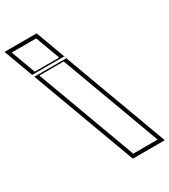

<svg xmlns="http://www.w3.org/2000/svg" viewBox="-551 -964 1024 1161"><g transform="rotate(-30 -38.5 -383.5)"><path d="M-141.9 -662H-140.9H-55.9L-118.6 -832H-203.6H-204.6H-289.6L-226.9 -662ZM-183 -543 -214.3 -628H-44.3L-13 -543L179.9 -20L211.2 65H41.2L9.9 -20ZM-244.3 -637 -325.4 -857H-101.1L-20 -637ZM-250.2 -653 23.8 90H247.1L-26.9 -653Z"/></g></svg>

Font: Nordica Plus
Style: NordicaClassicBkExtOpOblOl
Weight: 900
Version: Version 1.01